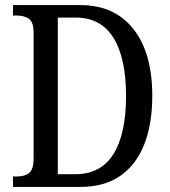

<svg xmlns="http://www.w3.org/2000/svg" viewBox="-20 -734 667 754"><path d="M31 0V-41H48Q76 -41 94 -54.5Q112 -68 112 -113V-605Q112 -648 93 -660.5Q74 -673 46 -673H31V-714H296Q429 -714 503.5 -620.5Q578 -527 578 -357Q578 -247 546.5 -167Q515 -87 452.5 -43.5Q390 0 296 0ZM276 -50Q376 -50 425.5 -129Q475 -208 475 -357Q475 -506 425.5 -585.5Q376 -665 277 -665H207V-50Z"/></svg>

Font: Noto Serif Tamil Condensed
Style: Regular
Weight: 400
Width: 3
Designer: Indian Type Foundry, Tom Grace, and the Monotype Design Team
Foundry: Monotype Imaging Inc.
Version: Version 2.004; ttfautohint (v1.8.4.7-5d5b)